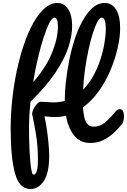

<svg xmlns="http://www.w3.org/2000/svg" viewBox="-20 -960 857 1296"><path d="M185 316Q110 316 81 209.5Q52 103 52 -94Q52 -188 62.5 -287Q73 -386 93 -480.5Q113 -575 141 -658Q169 -741 204.5 -804.5Q240 -868 281 -904Q322 -940 367 -940Q414 -940 440.5 -898Q467 -856 467 -785Q467 -721 442.5 -643.5Q418 -566 356.5 -473.5Q295 -381 186 -273Q181 -228 178.5 -185Q176 -142 176 -101Q176 -75 176.5 -35Q177 5 179 49Q181 93 184.5 131.5Q188 170 193.5 194.5Q199 219 206 219Q220 219 228 195.5Q236 172 236 115Q236 28 223.5 -49Q211 -126 197 -190Q196 -203 205.5 -222.5Q215 -242 229 -257.5Q243 -273 254 -273Q274 -273 297 -271Q320 -269 343 -269Q381 -269 417 -279V-282Q417 -337 424.5 -406Q432 -475 446.5 -549Q461 -623 483.5 -692.5Q506 -762 536.5 -818Q567 -874 604.5 -907Q642 -940 688 -940Q735 -940 763 -896.5Q791 -853 791 -768Q791 -710 774.5 -637Q758 -564 726.5 -488.5Q695 -413 648 -346.5Q601 -280 540 -235Q545 -162 562 -133.5Q579 -105 611 -105Q655 -105 687.5 -132Q720 -159 762 -209Q770 -218 776.5 -220.5Q783 -223 789 -223Q803 -223 810 -210.5Q817 -198 817 -178Q817 -164 814 -147.5Q811 -131 798 -116Q776 -89 745.5 -61Q715 -33 676.5 -14Q638 5 590 5Q519 5 479 -47Q439 -99 425 -179Q390 -170 353 -170Q341 -170 322.5 -171Q304 -172 280 -175Q290 -132 297 -82Q304 -32 308 14.5Q312 61 312 94Q312 206 276 261Q240 316 185 316ZM666 -841Q653 -841 637.5 -812.5Q622 -784 606.5 -735.5Q591 -687 577.5 -624.5Q564 -562 554 -492.5Q544 -423 541 -355Q581 -396 610 -448.5Q639 -501 657.5 -558Q676 -615 685 -668.5Q694 -722 694 -765Q694 -805 687 -823Q680 -841 666 -841ZM346 -841Q332 -841 313.5 -805.5Q295 -770 275 -709Q255 -648 236.5 -570Q218 -492 204 -406Q287 -499 328.5 -598Q370 -697 371 -780Q371 -813 364.5 -827Q358 -841 346 -841Z"/></svg>

Font: Pacifico
Style: Regular
Weight: 400
Designer: Vernon Adams
Foundry: Vernon Adams
Version: Version 3.010; ttfautohint (v1.8.4.7-5d5b)